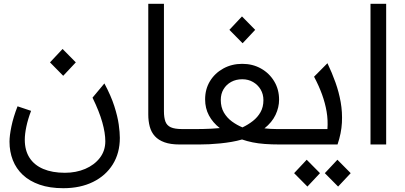

<svg xmlns="http://www.w3.org/2000/svg" viewBox="-20 -760 2131 1010"><path d="M312.9 230Q241.6 230 188.5 211.5Q135.3 193 100.2 160.1Q65 127.1 47.5 82.4Q30 37.8 30 -14.9Q30 -45.9 40 -94.7Q50 -143.6 72.3 -200.8L143.5 -176.9Q126.8 -132.9 118.6 -93.9Q110.4 -54.9 110.4 -24.8Q110.4 31.2 135.3 69.9Q160.1 108.5 207.5 128.7Q254.8 148.9 321.5 148.9Q380.3 148.9 428.3 128.4Q476.3 107.9 505.2 70.5Q534 33.1 534 -16.9Q534 -60.3 518.1 -116.8Q502.3 -173.4 466.7 -246.3L529.1 -321.1Q564.1 -255.8 581.4 -201.5Q598.8 -147.1 604.6 -105.2Q610.4 -63.2 610.4 -34.8Q610.4 44.8 573.5 104.4Q536.5 164 469.5 197Q402.5 230 312.9 230ZM312.5 -361.3 243 -431.9 309.2 -502.4 378.8 -431.9Z M924.6 0Q877 0 845.2 -11.5Q813.3 -23 794.5 -43.8Q775.7 -64.6 767.8 -93.9Q760 -123.2 760 -157.9V-740H842.4V-175.2Q842.4 -141.5 850.1 -120.6Q857.8 -99.8 878.6 -90.4Q899.5 -81.1 937.8 -81.1H969.1V0Z M969 0V-81.1H1019.2Q1033.2 -81.1 1052 -81.6Q1070.9 -82.1 1092.8 -83.1Q1114.8 -84.1 1136.2 -86.2Q1099.1 -115.2 1079.1 -152.9Q1059 -190.6 1059 -237Q1059 -291.3 1084.6 -333.2Q1110.3 -375.2 1154.8 -399.7Q1199.2 -424.2 1254.5 -424.2Q1309.2 -424.2 1353 -399.5Q1396.8 -374.9 1422.4 -332.2Q1448.1 -289.6 1448.1 -235.9Q1448.1 -195.2 1429.5 -155.8Q1410.9 -116.5 1371.2 -84.8Q1386.6 -83.1 1402.6 -82.1Q1418.7 -81.1 1435.4 -81.1H1518.1V0H1451.3Q1407.4 0 1372.4 -2.7Q1337.5 -5.3 1308.7 -11.2Q1279.8 -17 1253.2 -26.3Q1227.5 -18.7 1198.3 -13.7Q1169.1 -8.7 1139.4 -5.7Q1109.7 -2.7 1081.5 -1.3Q1053.4 0 1029.1 0ZM1255.5 -89.9Q1285.6 -104.2 1310.4 -123.7Q1335.3 -143.2 1350.5 -170.1Q1365.7 -196.9 1365.7 -233.3Q1365.7 -264.3 1351.2 -289Q1336.6 -313.7 1311.4 -328.4Q1286.3 -343.1 1254.5 -343.1Q1221.5 -343.1 1196 -329.1Q1170.4 -315 1155.9 -290.7Q1141.4 -266.3 1141.4 -234.3Q1141.4 -196 1157.7 -168Q1174.1 -140 1200.4 -120.8Q1226.8 -101.6 1255.5 -89.9ZM1256.2 -532.5 1186.7 -603 1252.9 -673.6 1322.4 -603Z M1518 0V-81.1H1702.4Q1705.8 -128.1 1698.1 -173Q1690.5 -217.9 1674 -263.3Q1657.5 -308.7 1632.1 -356.5L1702.5 -427.5Q1726.6 -377.2 1744.7 -326.3Q1762.9 -275.5 1772.2 -222.7Q1781.5 -169.8 1778.6 -114.4Q1775.6 -58.9 1755.6 0ZM1597.1 221.4 1527.2 150.9 1593.4 80.3 1663.3 150.9ZM1758.6 221.4 1688.7 150.9 1754.9 80.3 1824.8 150.9Z M1929 -740H2011.4V0H1929Z"/></svg>

Font: Lexend Medium
Style: Regular
Weight: 500
Designer: Bonnie Shaver-Troup, Thomas Jockin
Foundry: Lexend
Version: Version 1.005